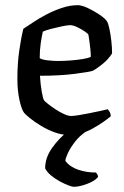

<svg xmlns="http://www.w3.org/2000/svg" viewBox="-20 -520 477 740"><path d="M243 0Q217 0 189 -10.5Q161 -21 136.5 -36Q112 -51 95 -65Q78 -79 73 -85Q63 -98 55 -134.5Q47 -171 47 -216Q47 -276 54.5 -327Q62 -378 70 -409Q84 -418 107 -433.5Q130 -449 158.5 -464Q187 -479 218.5 -489.5Q250 -500 280 -500Q295 -500 318.5 -489Q342 -478 363.5 -463.5Q385 -449 392 -438Q397 -431 401.5 -410Q406 -389 409 -363Q412 -337 412 -314Q398 -292 375.5 -273.5Q353 -255 337 -247Q326 -243 269 -235.5Q212 -228 134 -228Q136 -194 141 -166Q146 -138 150 -133Q153 -129 165 -119.5Q177 -110 193.5 -99Q210 -88 226.5 -80.5Q243 -73 254 -73Q265 -73 285.5 -76.5Q306 -80 328.5 -84.5Q351 -89 369.5 -93Q388 -97 395 -99Q399 -95 403 -88Q407 -81 407 -72Q379 -48 336 -24Q293 0 243 0ZM204 -285Q227 -285 252.5 -287Q278 -289 299.5 -292.5Q321 -296 330 -301Q330 -315 328 -333Q326 -351 324 -366Q322 -381 321 -385Q321 -389 308 -398Q295 -407 278.5 -415Q262 -423 250 -423Q240 -423 218.5 -418.5Q197 -414 176 -408.5Q155 -403 145 -398Q141 -381 137 -353.5Q133 -326 133 -296Q141 -290 163 -287.5Q185 -285 204 -285ZM264 200Q259 200 244 194.5Q229 189 210.5 179Q192 169 176.5 156Q161 143 154 129Q154 88 180.5 50.5Q207 13 242 -14H313Q287 3 269 26.5Q251 50 241.5 70.5Q232 91 232 100Q249 123 281 134Q313 145 350 145Q352 147 355 152Q358 157 358 162Q345 178 315 189Q285 200 264 200Z"/></svg>

Font: Texturina 72pt Medium
Style: Regular
Weight: 500
Designer: Guillermo Torres Carreño
Foundry: Omnibus-Type
Version: Version 1.002; ttfautohint (v1.8.3)